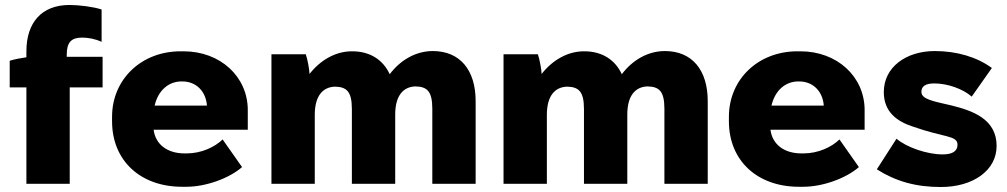

<svg xmlns="http://www.w3.org/2000/svg" viewBox="-20 -738 4045 771"><path d="M86 0H260V-387H392V-510H248V-518C248 -569 267 -587 310 -587C334 -587 362 -582 388 -570V-700C354 -711 297 -718 259 -718C147 -718 86 -647 86 -532V-508C64 -505 38 -500 19 -494V-387H86Z M711 12H729C808 12 902 -23 952 -67L874 -178C842 -147 788 -122 730 -122H721C653 -122 605 -157 597 -216V-217H975V-296C975 -430 865 -532 717 -532H705C548 -532 430 -420 430 -269V-251C430 -92 545 12 711 12ZM601 -314C615 -375 657 -411 709 -411H712C769 -411 807 -370 811 -314Z M1070 0H1244V-277C1244 -354 1277 -388 1324 -390H1325C1371 -389 1393 -372 1393 -300V0H1567V-278C1567 -355 1600 -389 1647 -391H1648C1694 -390 1716 -373 1716 -301V0H1890V-332C1890 -457 1827 -533 1718 -533C1649 -533 1587 -496 1545 -440C1518 -498 1466 -532 1394 -532H1393C1326 -532 1265 -495 1223 -441C1222 -462 1215 -499 1208 -520H1070Z M2002 0H2176V-277C2176 -354 2209 -388 2256 -390H2257C2303 -389 2325 -372 2325 -300V0H2499V-278C2499 -355 2532 -389 2579 -391H2580C2626 -390 2648 -373 2648 -301V0H2822V-332C2822 -457 2759 -533 2650 -533C2581 -533 2519 -496 2477 -440C2450 -498 2398 -532 2326 -532H2325C2258 -532 2197 -495 2155 -441C2154 -462 2147 -499 2140 -520H2002Z M3188 12H3206C3285 12 3379 -23 3429 -67L3351 -178C3319 -147 3265 -122 3207 -122H3198C3130 -122 3082 -157 3074 -216V-217H3452V-296C3452 -430 3342 -532 3194 -532H3182C3025 -532 2907 -420 2907 -269V-251C2907 -92 3022 12 3188 12ZM3078 -314C3092 -375 3134 -411 3186 -411H3189C3246 -411 3284 -370 3288 -314Z M3758 13C3887 13 3982 -53 3982 -152C3982 -261 3884 -294 3799 -315C3730 -331 3680 -339 3680 -369C3680 -390 3694 -403 3732 -403C3785 -403 3847 -381 3882 -350L3963 -465C3903 -509 3822 -533 3734 -533C3619 -533 3529 -469 3529 -368C3529 -288 3583 -250 3645 -230C3771 -185 3825 -195 3825 -157C3825 -131 3805 -118 3765 -118C3703 -118 3621 -146 3580 -181L3501 -58C3577 -10 3657 13 3758 13Z"/></svg>

Font: Fixel Display ExtraBold
Style: Regular
Weight: 800
Designer: AlfaBravo + MacPaw
Foundry: Kyrylo Tkachov, Marchela Mozhyna, Serhii Makarenko, Maria Weinstein, Zakhar Kryvoshyya
Version: Version 1.211